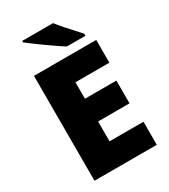

<svg xmlns="http://www.w3.org/2000/svg" viewBox="-222 -1029 994 1132"><g transform="rotate(-30 274.5 -463.5)"><path d="M501 0H77V-714H501V-559H270V-447H484V-292H270V-157H501ZM330 -927Q347 -905 370.5 -878Q394 -851 418 -825.5Q442 -800 458 -781V-767H331Q311 -780 282.5 -799.5Q254 -819 223.5 -840.5Q193 -862 165.5 -882.5Q138 -903 120 -917V-927Z"/></g></svg>

Font: Noto Sans Khmer Black
Style: Regular
Weight: 900
Version: Version 2.003